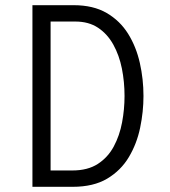

<svg xmlns="http://www.w3.org/2000/svg" viewBox="-20 -720 656 740"><path d="M105 0V-700H264Q339.5 -700 391 -670Q442.5 -640 473.8 -589.8Q505 -539.5 519 -477.2Q533 -415 533 -350Q533 -289.5 520.2 -228Q507.5 -166.5 476.8 -114.8Q446 -63 393.2 -31.5Q340.5 0 260 0ZM175 -63H259Q318 -63 357 -88.2Q396 -113.5 418.5 -155.5Q441 -197.5 450.5 -248.2Q460 -299 460 -350Q460 -404.5 449.8 -455.8Q439.5 -507 416.8 -548Q394 -589 358 -613Q322 -637 270 -637H175Z"/></svg>

Font: Overpass Mono Light Light
Style: Regular
Weight: 300
Monospace: yes
Version: Version 4.000